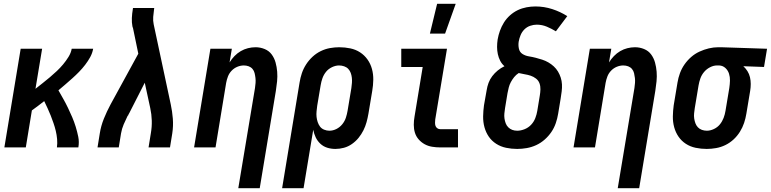

<svg xmlns="http://www.w3.org/2000/svg" viewBox="-20 -777 4063 1012"><path d="M3 0 89 -520H202L167 -309Q186 -324 205 -339Q224 -354 243 -370Q262 -386 279.5 -402.5Q297 -419 312.5 -437.5Q328 -456 341 -477Q354 -498 358 -520H471Q467 -497 455.5 -476Q444 -455 429 -435.5Q414 -416 397 -398.5Q380 -381 361.5 -364.5Q343 -348 324.5 -332Q306 -316 288 -301Q301 -278 314 -255Q327 -232 338.5 -208Q350 -184 360.5 -159.5Q371 -135 379 -109Q387 -83 392.5 -56Q398 -29 393 0H280Q283 -22 281 -44Q279 -66 274 -87Q269 -108 262 -128Q255 -148 247.5 -167.5Q240 -187 231 -206Q222 -225 213 -244Q197 -231 180.5 -219Q164 -207 148 -195L116 0Z M494 0 506 -74Q512 -113 527.5 -151.5Q543 -190 563 -227L709 -494L681 -629Q680 -631 679.5 -633Q679 -635 678 -638Q674 -659 675 -682Q676 -705 680 -728L681 -735H793L792 -728Q789 -708 787.5 -688Q786 -668 790 -649L880 -227Q888 -190 891 -151.5Q894 -113 888 -74L876 0H763L775 -74Q781 -108 780 -141.5Q779 -175 772 -207L743 -341L662 -182Q660 -179 658 -175Q656 -171 655 -168L653 -167Q642 -145 632 -121.5Q622 -98 618 -74L606 0Z M1236 215 1324 -313Q1326 -327 1327 -340Q1328 -353 1326.5 -366Q1325 -379 1322 -391.5Q1319 -404 1311 -413.5Q1303 -423 1291 -427.5Q1279 -432 1265 -432Q1248 -432 1231 -425Q1214 -418 1201 -404.5Q1188 -391 1181.5 -374Q1175 -357 1172 -340L1116 0H1003L1089 -520H1202L1190 -448Q1201 -466 1216 -481.5Q1231 -497 1249 -507.5Q1267 -518 1287 -523Q1307 -528 1327 -528Q1352 -528 1375 -518.5Q1398 -509 1412 -490Q1426 -471 1432.5 -447.5Q1439 -424 1441 -399Q1443 -374 1440.5 -348.5Q1438 -323 1434 -298L1349 215Z M1467 215 1559 -342Q1563 -367 1571 -391Q1579 -415 1593.5 -437.5Q1608 -460 1627.5 -478Q1647 -496 1670.5 -507.5Q1694 -519 1719 -523.5Q1744 -528 1768 -528Q1798 -528 1826.5 -522Q1855 -516 1878 -501Q1901 -486 1917 -463.5Q1933 -441 1940.5 -413.5Q1948 -386 1947.5 -356.5Q1947 -327 1942 -298L1922 -178Q1918 -155 1912 -133Q1906 -111 1895.5 -90Q1885 -69 1870 -50.5Q1855 -32 1835 -18Q1815 -4 1792.5 2Q1770 8 1748 8Q1725 8 1704.5 1.5Q1684 -5 1668.5 -19.5Q1653 -34 1644 -53Q1635 -72 1631 -93L1580 215ZM1716 -88Q1735 -88 1753 -97Q1771 -106 1784 -122Q1797 -138 1803 -156.5Q1809 -175 1812 -193L1832 -313Q1834 -327 1835 -340.5Q1836 -354 1834.5 -367.5Q1833 -381 1828.5 -393Q1824 -405 1815.5 -414Q1807 -423 1794 -427.5Q1781 -432 1767 -432Q1749 -432 1730 -423Q1711 -414 1698.5 -398.5Q1686 -383 1679.5 -364.5Q1673 -346 1670 -327L1652 -220Q1650 -205 1648.5 -190Q1647 -175 1648.5 -161Q1650 -147 1654.5 -133.5Q1659 -120 1667 -109.5Q1675 -99 1688.5 -93.5Q1702 -88 1716 -88Z M2300 0Q2279 0 2257.5 -3.5Q2236 -7 2218 -17Q2200 -27 2186.5 -42.5Q2173 -58 2167 -77.5Q2161 -97 2161 -119Q2161 -141 2165 -163L2208 -424H2095V-520H2336L2274 -147Q2273 -138 2273 -129.5Q2273 -121 2275.5 -113.5Q2278 -106 2285 -101Q2292 -96 2301 -96H2394V0ZM2246 -600 2284 -757H2382L2326 -600Z M2706 8Q2676 8 2647.5 2Q2619 -4 2595.5 -19Q2572 -34 2556.5 -56.5Q2541 -79 2533.5 -106.5Q2526 -134 2526.5 -163.5Q2527 -193 2531 -222L2545 -301Q2548 -321 2555 -340Q2562 -359 2574.5 -375.5Q2587 -392 2603.5 -405.5Q2620 -419 2639 -428Q2625 -440 2616.5 -456.5Q2608 -473 2604 -491.5Q2600 -510 2600 -529.5Q2600 -549 2603 -569Q2607 -592 2615 -614.5Q2623 -637 2636 -658Q2649 -679 2668 -696Q2687 -713 2709 -723.5Q2731 -734 2755 -738.5Q2779 -743 2802 -743Q2848 -743 2891 -729Q2934 -715 2970 -692L2910 -612Q2887 -626 2862 -636.5Q2837 -647 2809 -647Q2792 -647 2774.5 -641Q2757 -635 2744 -622Q2731 -609 2724 -592Q2717 -575 2714 -558Q2711 -539 2715 -520.5Q2719 -502 2734 -492.5Q2749 -483 2767.5 -480Q2786 -477 2803.5 -472.5Q2821 -468 2838 -462.5Q2855 -457 2870.5 -448Q2886 -439 2899 -427Q2912 -415 2921 -400Q2930 -385 2935.5 -368Q2941 -351 2942 -332.5Q2943 -314 2940.5 -295Q2938 -276 2935 -257L2922 -178Q2918 -153 2909.5 -128Q2901 -103 2886 -81Q2871 -59 2850.5 -41Q2830 -23 2806 -12Q2782 -1 2756.5 3.5Q2731 8 2706 8ZM2706 -88Q2725 -88 2745 -96Q2765 -104 2779.5 -119.5Q2794 -135 2801.5 -154.5Q2809 -174 2812 -193L2825 -272Q2828 -289 2828.5 -306Q2829 -323 2823.5 -338Q2818 -353 2805 -363Q2792 -373 2777 -378Q2762 -383 2746 -385.5Q2730 -388 2714 -392Q2700 -383 2690 -370.5Q2680 -358 2672.5 -344Q2665 -330 2661.5 -315.5Q2658 -301 2655 -286L2642 -207Q2640 -193 2638.5 -179.5Q2637 -166 2639 -152.5Q2641 -139 2645.5 -127Q2650 -115 2659 -106Q2668 -97 2680 -92.5Q2692 -88 2706 -88Z M3236 215 3324 -313Q3326 -327 3327 -340Q3328 -353 3326.5 -366Q3325 -379 3322 -391.5Q3319 -404 3311 -413.5Q3303 -423 3291 -427.5Q3279 -432 3265 -432Q3248 -432 3231 -425Q3214 -418 3201 -404.5Q3188 -391 3181.5 -374Q3175 -357 3172 -340L3116 0H3003L3089 -520H3202L3190 -448Q3201 -466 3216 -481.5Q3231 -497 3249 -507.5Q3267 -518 3287 -523Q3307 -528 3327 -528Q3352 -528 3375 -518.5Q3398 -509 3412 -490Q3426 -471 3432.5 -447.5Q3439 -424 3441 -399Q3443 -374 3440.5 -348.5Q3438 -323 3434 -298L3349 215Z M3705 8Q3675 8 3646.5 2Q3618 -4 3595 -19Q3572 -34 3556.5 -56.5Q3541 -79 3533.5 -106.5Q3526 -134 3526.5 -163.5Q3527 -193 3531 -222L3551 -342Q3555 -367 3564 -391.5Q3573 -416 3588 -437.5Q3603 -459 3623 -476.5Q3643 -494 3667 -505Q3691 -516 3716 -522Q3741 -528 3766 -528H3781L4023 -520L4007 -424L3898 -428Q3911 -416 3920 -401.5Q3929 -387 3933 -370Q3937 -353 3937 -334.5Q3937 -316 3934 -298L3914 -178Q3910 -153 3902 -129Q3894 -105 3880 -82.5Q3866 -60 3846.5 -42Q3827 -24 3803.5 -12.5Q3780 -1 3754.5 3.5Q3729 8 3705 8ZM3706 -88Q3724 -88 3743 -97Q3762 -106 3774.5 -121.5Q3787 -137 3794 -155.5Q3801 -174 3804 -193L3824 -313Q3827 -333 3827.5 -352Q3828 -371 3822.5 -388.5Q3817 -406 3803.5 -418.5Q3790 -431 3771 -432H3759Q3741 -432 3722.5 -422.5Q3704 -413 3691 -397.5Q3678 -382 3671.5 -363.5Q3665 -345 3662 -327L3642 -207Q3640 -193 3638.5 -179.5Q3637 -166 3639 -152.5Q3641 -139 3645.5 -127Q3650 -115 3658.5 -106Q3667 -97 3679.5 -92.5Q3692 -88 3706 -88Z"/></svg>

Font: Iosevka Curly
Style: Bold Italic
Weight: 700
Italic angle: -9°
Monospace: yes
Designer: Belleve Invis
Foundry: Belleve Invis
Version: Version 22.1.2; ttfautohint (v1.8.4)